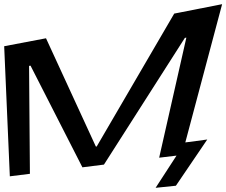

<svg xmlns="http://www.w3.org/2000/svg" viewBox="-75 -809 1082 918"><path d="M766 79 916 -142 811 -128 987 -789 758 -744 387 -108 383 -109 145 -626 -55 -588 -28 34 68 22 64 -494 71 -495 319 -9 422 -22 809 -628 816 -629 686 -55 769 -65 669 89Z"/></svg>

Font: Gamestation Warped
Style: Regular
Weight: 400
Designer: Jonas Hecksher
Foundry: Jonas Hecksher, Playtypeª, e-types AS
Version: Version 1.003